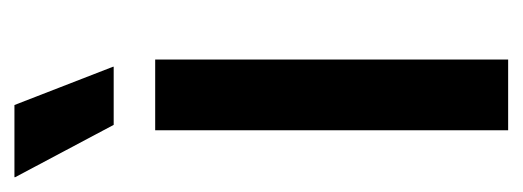

<svg xmlns="http://www.w3.org/2000/svg" viewBox="-251 -475 724 266"><g transform="rotate(-90 111.0 -342.0)"><path d="M161.5 0H63.5V-489H161.5ZM151.5 -547.5 98.5 -684H-1.5V-683L71 -546.5H151.5Z"/></g></svg>

Font: Anek Kannada Medium
Style: Regular
Weight: 500
Designer: Vaishnavi Murthy, Maithili Shingre (Kannada) & Yesha Goshar (Latin)
Foundry: Ek Type
Version: Version 1.003